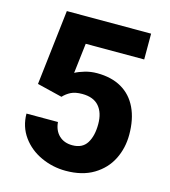

<svg xmlns="http://www.w3.org/2000/svg" viewBox="-108 -798 793 895"><g transform="rotate(15 288.5 -350.5)"><path d="M104 -710.9H510.7V-586.4H228.5L211.4 -441.4Q229 -451.2 257.1 -459.5Q285.2 -467.8 315.9 -467.8Q385.3 -467.8 434.1 -439.7Q482.9 -411.6 508.5 -357.9Q534.2 -304.2 534.2 -229Q534.2 -164.6 507.1 -110.4Q480 -56.2 425.3 -23.2Q370.6 9.8 291 9.8Q228 9.8 171.6 -16.1Q115.2 -42 80.8 -89.8Q46.4 -137.7 45.9 -200.7H197.8Q201.2 -160.2 225.8 -136.7Q250.5 -113.3 290 -113.3Q338.4 -113.3 360.1 -147.9Q381.8 -182.6 381.8 -239.3Q381.8 -294.4 355 -325.4Q328.1 -356.4 273.9 -356.4Q240.2 -356.4 219.5 -345.9Q198.7 -335.4 183.1 -318.4L62 -348.1Z"/></g></svg>

Font: Heebo ExtraBold
Style: Regular
Weight: 800
Designer: Oded Ezer
Foundry: Meir Sadan
Version: Version 2.001; ttfautohint (v1.5.14-ce02) -l 8 -r 50 -G 200 